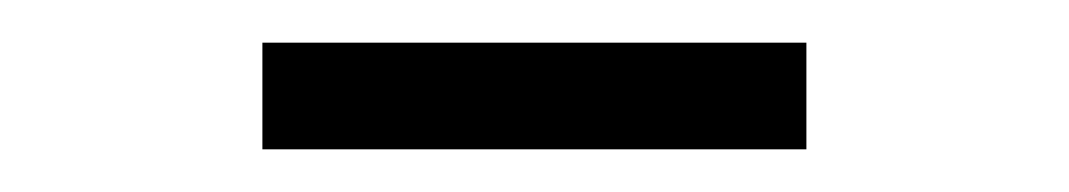

<svg xmlns="http://www.w3.org/2000/svg" viewBox="-20 -740 501 90"><path d="M103 -720H358V-670H103Z"/></svg>

Font: BLUETTI 2.0 Extralight
Style: Roman
Weight: 200
Designer: Stijn de Vries
Foundry: tokotype
Version: Version 2.005;October 31, 2023;FontCreator 14.0.0.2814 64-bi